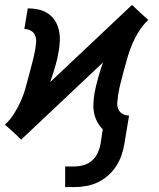

<svg xmlns="http://www.w3.org/2000/svg" viewBox="-25 -554 645 781"><path d="M240 207V123H279Q297 123 316 117.5Q335 112 350 98.5Q365 85 373 67Q381 49 384 31L393 -28Q380 -41 371 -57.5Q362 -74 358 -93Q354 -112 355 -132.5Q356 -153 359 -173Q365 -205 374 -237Q383 -269 394 -300L61 14L29 -17L-5 -47Q17 -67 32.5 -92Q48 -117 59.5 -142.5Q71 -168 78.5 -195Q86 -222 93 -248.5Q100 -275 107 -302Q114 -329 119 -356Q121 -370 122 -384Q123 -398 117.5 -410.5Q112 -423 100 -429.5Q88 -436 74 -436L88 -520Q110 -520 131 -515.5Q152 -511 169.5 -499.5Q187 -488 198 -471Q209 -454 214 -433.5Q219 -413 218.5 -391Q218 -369 214 -347Q209 -315 199.5 -283Q190 -251 179 -220L512 -534L545 -503L578 -473Q557 -453 541 -428Q525 -403 514 -377.5Q503 -352 495 -325Q487 -298 480 -271.5Q473 -245 466 -218Q459 -191 455 -164Q453 -150 452 -136Q451 -122 456.5 -109.5Q462 -97 474 -90.5Q486 -84 500 -84L481 31Q477 55 469 78Q461 101 447.5 122Q434 143 414.5 160Q395 177 373 187.5Q351 198 326.5 202.5Q302 207 279 207Z"/></svg>

Font: Iosevka Etoile Medium
Style: Italic
Weight: 500
Italic angle: -9°
Designer: Belleve Invis
Foundry: Belleve Invis
Version: Version 22.1.2; ttfautohint (v1.8.4)